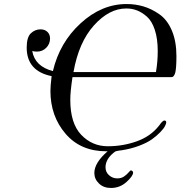

<svg xmlns="http://www.w3.org/2000/svg" viewBox="-20 -725 891 948"><path d="M111.8 -490.2Q111.8 -541 132.3 -560.5Q152.8 -580.1 180.2 -580.1Q201.2 -580.1 214.1 -567.6Q227.1 -555.2 227.1 -535.2Q227.1 -508.3 208.5 -489.3Q189.9 -470.2 162.1 -470.2Q150.9 -470.2 139.2 -473.1Q152.3 -397 241.2 -374Q274.4 -515.1 378.2 -610.1Q481.9 -705.1 605 -705.1Q648.9 -705.1 689 -693.1Q729 -681.2 767.6 -654.1Q806.2 -627 828.6 -574Q851.1 -521 851.1 -448.2Q851.1 -418.5 849.6 -397.7Q848.1 -377 845.5 -366.9Q842.8 -356.9 838.9 -351.6Q835 -346.2 832 -345.2Q829.1 -344.2 825.2 -344.2Q823.2 -344.2 821.8 -344.2H337.9Q326.7 -269 327.1 -231.9Q327.1 -115.7 381.1 -59.3Q435.1 -2.9 512.2 -2.9Q586.4 -2.9 654.3 -26.9Q722.2 -50.8 763.2 -102.1Q765.1 -104 768.6 -108.9Q772 -113.8 774.4 -116.9Q776.9 -120.1 780.5 -123.5Q784.2 -127 786.6 -128.4Q789.1 -129.9 792 -129.9Q800.8 -129.9 800.8 -120.1Q800.8 -114.3 794.4 -102.1Q788.1 -89.8 771 -72Q753.9 -54.2 730 -37.1Q706.1 -20 666.5 -5.1Q627 9.8 580.1 17.1Q577.1 17.1 571 18.1Q564.9 19 562.5 19.5Q560.1 20 555.4 21Q550.8 22 547.9 23.9Q544.9 25.9 540 30Q535.2 34.2 529.8 39.1Q501 67.9 501 101.1Q501 125 518.6 140.4Q536.1 155.8 559.1 155.8Q579.1 155.8 593 146Q606.9 136.2 615 126.2Q623 116.2 627 116.2Q627.9 116.2 629.9 117.2Q631.8 118.2 634.5 120.6Q637.2 123 637.2 127Q637.2 144 604.5 173.6Q571.8 203.1 527.8 203.1Q491.7 203.1 468.8 181.2Q445.8 159.2 445.8 128.9Q445.8 79.1 511.2 22H504.9Q377.9 22 303.5 -64.9Q229 -151.9 229 -275.9Q229 -300.8 234.9 -349.1Q111.8 -374 111.8 -490.2ZM342.8 -369.1H750Q758.8 -419.9 758.8 -473.1Q758.8 -534.2 744.4 -577.6Q730 -621.1 705.6 -642.6Q681.2 -664.1 656.5 -673.6Q631.8 -683.1 605 -683.1H603Q519 -683.1 443.8 -599.6Q368.7 -516.1 342.8 -369.1Z"/></svg>

Font: CMU Serif Extra
Style: RomanSlanted
Weight: 500
Italic angle: -9.46001°
Version: Version 0.7.0